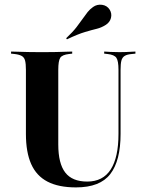

<svg xmlns="http://www.w3.org/2000/svg" viewBox="-20 -792 614 823"><path d="M91.1 -369.4V-492.7Q91.1 -518.5 87.5 -532.3Q83.9 -546 73.4 -552Q62.9 -558.1 42.7 -560.5L27.4 -562.1V-571Q40.3 -571 58.5 -570.2Q76.6 -569.4 100 -569Q123.4 -568.5 149.2 -568.5H159.7H171.8Q197.6 -568.5 219.8 -569Q241.9 -569.4 259.7 -570.2Q277.4 -571 289.5 -571V-562.1L275.8 -560.5Q246.8 -557.3 238.3 -544.4Q229.8 -531.5 229.8 -492.7V-369.4ZM305.6 11.3Q231.5 11.3 183.9 -13.3Q136.3 -37.9 113.7 -88.7Q91.1 -139.5 91.1 -217.7V-369.4H229.8V-172.6Q229.8 -91.1 259.7 -52.4Q289.5 -13.7 354 -13.7Q421 -13.7 454.4 -65.3Q487.9 -116.9 487.9 -218.5V-369.4H496.8V-217.7Q496.8 -103.2 452.8 -46Q408.9 11.3 305.6 11.3ZM487.9 -369.4V-492.7Q487.9 -530.6 479 -544Q470.2 -557.3 441.1 -560.5L426.6 -562.1V-571Q437.1 -570.2 454 -569.4Q471 -568.5 491.9 -568.5Q506.5 -568.5 519.4 -569Q532.3 -569.4 543.1 -570.2Q554 -571 560.5 -571V-562.1L545.2 -560.5Q525 -558.9 514.5 -552.4Q504 -546 500.4 -532.3Q496.8 -518.5 496.8 -492.7V-369.4ZM266.9 -623.4 263.7 -628.2Q291.9 -654.8 308.1 -675.8Q324.2 -696.8 335.1 -712.5Q346 -728.2 355.6 -740.3Q365.3 -752.4 379 -762.1Q396 -774.2 417.3 -771.4Q438.7 -768.5 450 -750.8Q460.5 -733.9 455.6 -714.9Q450.8 -696 432.3 -684.7Q414.5 -673.4 394.4 -668.5Q374.2 -663.7 344.4 -654.8Q314.5 -646 266.9 -623.4Z"/></svg>

Font: Playfair 144pt SemiCondensed ExtraBold
Style: Regular
Weight: 800
Width: 4
Designer: Claus Eggers Sørensen
Foundry: Claus Eggers Sørensen
Version: Version 2.203